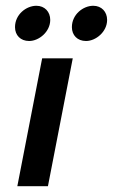

<svg xmlns="http://www.w3.org/2000/svg" viewBox="-20 -645 391 665"><path d="M32 -551C32 -523 51 -503 81 -503C115 -503 154 -535 154 -576C154 -604 135 -625 106 -625C71 -625 32 -595 32 -551ZM40 0H146L232 -443H126ZM229 -551C229 -523 248 -503 278 -503C312 -503 351 -535 351 -576C351 -604 332 -625 303 -625C268 -625 229 -595 229 -551Z"/></svg>

Font: KpSans
Style: BoldItalic
Weight: 700
Italic angle: -11°
Version: Version 0.66